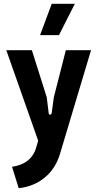

<svg xmlns="http://www.w3.org/2000/svg" viewBox="-20 -770 517 1006"><path d="M43 104 78 216C183 205 265 139 295 34L457 -507H325L262 -260L251 -178C249 -166 236 -166 235 -178L225 -260L147 -507H13L180 -33L169 5C154 57 113 94 43 104ZM190 -586H289L372 -750H251Z"/></svg>

Font: Finlandica SemiBold
Style: Regular
Weight: 600
Designer: Niklas Ekholm, Juho Hiilivirta, Jaakko Suomalainen
Foundry: Helsinki Type Studio
Version: Version 2.000;Glyphs 3.2 (3202)